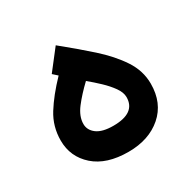

<svg xmlns="http://www.w3.org/2000/svg" viewBox="-113 -586 702 699"><g transform="rotate(-30 238.5 -236.5)"><path d="M156.2 -370.1 137.2 -387.2 202.1 -470.7Q263.7 -420.9 316.2 -374Q368.7 -327.1 400.4 -279.1Q432.1 -231 432.1 -176.8Q432.1 -95.7 378.2 -48.8Q324.2 -2 238.3 -2Q146.5 -2 95.5 -47.1Q44.4 -92.3 44.4 -161.1Q44.4 -219.7 74.7 -268.3Q105 -316.9 156.2 -370.1ZM331.1 -178.7Q331.1 -198.2 315.7 -220Q300.3 -241.7 277.6 -263.2Q254.9 -284.7 232.4 -303.2Q196.3 -269 171.1 -236.3Q146 -203.6 146 -171.9Q146 -146 168.9 -128.9Q191.9 -111.8 237.8 -111.8Q331.1 -111.8 331.1 -178.7Z"/></g></svg>

Font: Vazirmatn RD UI Medium
Style: Regular
Weight: 500
Designer: Saber Rastikerdar
Foundry: Saber Rastikerdar
Version: Version 33.003